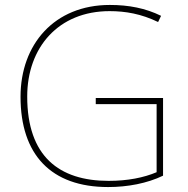

<svg xmlns="http://www.w3.org/2000/svg" viewBox="-20 -797 760 776"><path d="M367 -401V-376H613V-101C561 -79 496 -66 419 -66C219 -66 90 -165 90 -407C90 -605 216 -752 423 -752C487 -752 551 -741 619 -708L631 -733C568 -764 500 -777 424 -777C199 -777 63 -617 63 -406C63 -172 186 -41 417 -41C496 -41 575 -56 639 -87V-401Z"/></svg>

Font: Noto Sans Tamil UI Thin
Style: Regular
Weight: 100
Designer: Jelle Bosma - Monotype Design Team
Foundry: Monotype Imaging Inc.
Version: Version 2.004